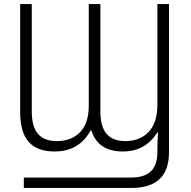

<svg xmlns="http://www.w3.org/2000/svg" viewBox="-20 -734 940 943"><path d="M97 138H624Q689 138 721 107.5Q753 77 753 11Q753 -35 756 -84H753Q694 10 584 10Q461 10 429 -93H425Q369 10 248 10Q163 10 121 -37Q79 -84 79 -186V-714H136V-189Q136 -112 166.5 -76.5Q197 -41 259 -41Q330 -41 373 -84.5Q416 -128 416 -216V-714H473V-187Q473 -112 503.5 -76.5Q534 -41 596 -41Q667 -41 710 -86Q753 -131 753 -220V-714H810V14Q810 189 626 189H97Z"/></svg>

Font: Noto Sans UI NarrowLight
Style: Regular
Weight: 300
Width: 4
Designer: Monotype Design Team
Foundry: Monotype Imaging Inc.
Version: Version 1.001